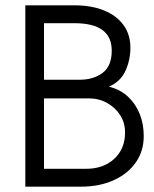

<svg xmlns="http://www.w3.org/2000/svg" viewBox="-20 -700 579 720"><path d="M75 0V-680H259Q324 -680 371 -660.5Q418 -641 443.5 -605.5Q469 -570 469 -521Q469 -476 451 -435.5Q433 -395 389 -375Q432 -364 460.5 -337Q489 -310 504 -272.5Q519 -235 519 -190Q519 -133 489 -90.5Q459 -48 406 -24Q353 0 283 0ZM145 -67H303Q368 -67 408.5 -104.5Q449 -142 449 -203Q449 -240 430.5 -268.5Q412 -297 381.5 -314Q351 -331 314 -331H145ZM145 -401H279Q330 -401 364.5 -426.5Q399 -452 399 -510Q399 -562 364 -587.5Q329 -613 259 -613H145Z"/></svg>

Font: Teachers
Style: Regular
Weight: 400
Designer: Alfredo Marco Pradil, Chank Diesel
Version: Version 1.001